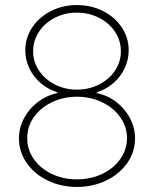

<svg xmlns="http://www.w3.org/2000/svg" viewBox="-20 -737 616 767"><path d="M55.7 -183.6Q55.7 -225.6 75.4 -263.7Q95.2 -301.8 130.1 -328.6Q165 -355.5 209 -365.2V-368.2Q171.4 -380.4 142.3 -405.3Q113.3 -430.2 97.2 -464.1Q81.1 -498 81.1 -536.1Q81.1 -585.9 108.6 -627.4Q136.2 -668.9 183.6 -692.9Q231 -716.8 287.1 -716.8Q343.8 -716.8 391.1 -693.1Q438.5 -669.4 466.3 -627.9Q494.1 -586.4 494.1 -536.1Q494.1 -498.5 478 -464.4Q461.9 -430.2 432.9 -405Q403.8 -379.9 366.2 -368.2V-365.2Q410.2 -356 445.1 -329.1Q480 -302.2 499.8 -263.9Q519.5 -225.6 519.5 -183.6Q519.5 -130.4 488.5 -85.9Q457.5 -41.5 404.3 -15.9Q351.1 9.8 287.1 9.8Q223.6 9.8 170.7 -15.9Q117.7 -41.5 86.7 -85.9Q55.7 -130.4 55.7 -183.6ZM487.3 -185.5Q487.3 -230.5 460.7 -268.3Q434.1 -306.2 388.2 -328.4Q342.3 -350.6 287.1 -350.6Q232.4 -350.6 186.8 -328.4Q141.1 -306.2 114.7 -268.3Q88.4 -230.5 88.9 -185.5Q88.4 -140.1 114.5 -102.3Q140.6 -64.5 186.3 -42.5Q231.9 -20.5 287.1 -20.5Q342.8 -20.5 388.7 -42.5Q434.6 -64.5 460.9 -102.3Q487.3 -140.1 487.3 -185.5ZM462.9 -532.2Q462.9 -574.7 439.5 -610.1Q416 -645.5 375.5 -666Q335 -686.5 287.1 -686.5Q239.3 -686.5 199.2 -666Q159.2 -645.5 135.7 -610.1Q112.3 -574.7 112.3 -532.2Q112.3 -490.2 135.7 -455.1Q159.2 -419.9 199.5 -399.4Q239.7 -378.9 287.1 -378.9Q335 -378.9 375.5 -399.4Q416 -419.9 439.5 -455.1Q462.9 -490.2 462.9 -532.2Z"/></svg>

Font: Pretendard GOV Thin
Style: Regular
Weight: 100
Designer: Base glyphs from Inter by Rasmus Andersson; Hangeul glyphs from Noto Sans CJK(Source Han Sans) by Jang Soo-young and Kan
Foundry: Kil Hyung-jin
Version: Version 1.309